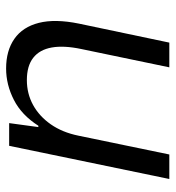

<svg xmlns="http://www.w3.org/2000/svg" viewBox="7 -572 575 629"><g transform="rotate(90 294.5 -257.5)"><path d="M204.4 10Q146 10 107.2 -17.1Q68.4 -44.1 54.9 -97.2Q41.4 -150.3 57.4 -228.7L119.6 -524.7H200.6L140.6 -236.3Q128.6 -179.4 135.6 -139.6Q142.7 -99.7 169.3 -78.9Q195.9 -58 242.4 -58Q286.7 -58 323.8 -78.3Q360.9 -98.6 387.3 -136.4Q413.7 -174.3 424.4 -226.7L486.1 -524.7H566.4L457.7 0H383.3L396.3 -95.6H391.9Q356.9 -40.7 307.1 -15.4Q257.3 10 204.4 10Z"/></g></svg>

Font: Mona Sans
Style: Italic
Weight: 200
Italic angle: -11.6951°
Designer: Deni Anggara
Foundry: GitHub
Version: Version 2.000